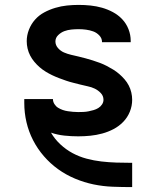

<svg xmlns="http://www.w3.org/2000/svg" viewBox="-20 -548 640 783"><path d="M518 215Q479 215 439.5 213.5Q400 212 361.5 204Q323 196 286 180.5Q249 165 217 142Q185 119 159 89Q133 59 115 24Q97 -11 88 -49.5Q79 -88 79 -128V-144H196V-143Q196 -133 202 -123.5Q208 -114 217 -108.5Q226 -103 236 -99.5Q246 -96 256.5 -94.5Q267 -93 277.5 -92Q288 -91 299 -91Q310 -91 320.5 -91.5Q331 -92 341 -94Q351 -96 361.5 -99Q372 -102 381 -107.5Q390 -113 396 -122Q402 -131 402 -141Q402 -157 391 -168.5Q380 -180 366.5 -186.5Q353 -193 338 -196Q323 -199 308 -203Q293 -207 278.5 -210.5Q264 -214 249.5 -219Q235 -224 220.5 -229.5Q206 -235 192.5 -241.5Q179 -248 166 -256Q153 -264 141.5 -274Q130 -284 120 -296Q110 -308 103 -321.5Q96 -335 92.5 -350Q89 -365 89 -380Q89 -404 98 -427Q107 -450 123 -468Q139 -486 160.5 -497.5Q182 -509 205.5 -516Q229 -523 253 -525.5Q277 -528 301 -528Q325 -528 349 -525.5Q373 -523 396 -516.5Q419 -510 440.5 -498.5Q462 -487 478.5 -469.5Q495 -452 504 -429Q513 -406 513 -382V-376H396V-377Q396 -392 385 -403.5Q374 -415 360 -420Q346 -425 331 -427Q316 -429 301 -429Q286 -429 271 -427.5Q256 -426 242.5 -421Q229 -416 217.5 -405Q206 -394 206 -379Q206 -364 216.5 -352Q227 -340 241 -334Q255 -328 270 -324.5Q285 -321 300 -317.5Q315 -314 329.5 -310Q344 -306 358.5 -301.5Q373 -297 387.5 -291.5Q402 -286 415.5 -279Q429 -272 442 -264Q455 -256 466.5 -246Q478 -236 488 -224.5Q498 -213 505 -199.5Q512 -186 515.5 -171Q519 -156 519 -141Q519 -116 509.5 -92.5Q500 -69 482.5 -51Q465 -33 443 -21.5Q421 -10 397 -3.5Q373 3 348.5 5.5Q324 8 299 8Q271 8 242.5 5Q214 2 188 -7Q203 19 226 40.5Q249 62 276 76.5Q303 91 333 99Q363 107 393.5 110.5Q424 114 454.5 115Q485 116 516 116H519V215Z"/></svg>

Font: Iosevka Extended
Style: Bold
Weight: 700
Width: 7
Monospace: yes
Designer: Belleve Invis
Foundry: Belleve Invis
Version: Version 32.5.0; ttfautohint (v1.8.4)